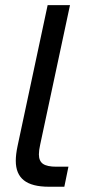

<svg xmlns="http://www.w3.org/2000/svg" viewBox="-20 -710 342 730"><path d="M40 -98.6Q40 -123 46.9 -155.3L161.1 -690.4H246.1L132.8 -160.2Q127.9 -138.7 127.9 -123Q127.9 -97.7 143.6 -86.9Q159.2 -76.2 194.3 -76.2H240.2L224.6 0H166Q101.6 0 70.8 -24.4Q40 -48.8 40 -98.6Z"/></svg>

Font: Dinish Expanded
Style: Italic
Weight: 400
Width: 7
Italic angle: -12°
Designer: Charles Nix
Foundry: Playbeing
Version: Version 2.005; ttfautohint (v1.8.3)